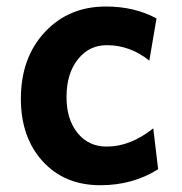

<svg xmlns="http://www.w3.org/2000/svg" viewBox="-20 -542 544 575"><path d="M280.8 12.7Q172.9 12.7 107.7 -59.1Q42.5 -130.9 42.5 -246.1Q42.5 -368.7 114 -445.6Q185.5 -522.5 297.4 -522.5Q382.8 -522.5 448.7 -486.8L427.2 -360.4Q369.6 -406.7 299.8 -406.7Q247.6 -406.7 214.4 -365.7Q179.2 -322.8 179.2 -251.5Q179.2 -184.6 212.2 -143.8Q245.1 -103 299.8 -103Q370.6 -103 439 -157.7L453.6 -35.2Q377.9 12.7 280.8 12.7Z"/></svg>

Font: Cadman
Style: Bold
Weight: 700
Designer: Paul James MIller
Foundry: High-Logic / Made with FontCreator
Version: Version 2.114;March 28, 2021;FontCreator 13.0.0.2683 64-bit